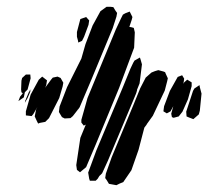

<svg xmlns="http://www.w3.org/2000/svg" viewBox="-20 -591 634 564"><path d="M311 -508 248 -356 214 -276 209 -269H208V-268L194 -250L187 -244L170 -243L162 -247L153 -262L155 -278L177 -335L219 -419L231 -461L252 -516L275 -558L293 -571H305L313 -570L319 -560L324 -553L322 -542ZM374 -451 330 -333 261 -166 233 -100 215 -85 206 -92 204 -106 216 -186 232 -225 226 -222 219 -231V-239L237 -303L320 -504L335 -536L341 -548L348 -552L361 -557L365 -549L369 -541L367 -533L360 -512L366 -511L373 -509L376 -496ZM216 -535 233 -541 242 -531 240 -518 227 -483 221 -471 210 -466 209 -472 206 -483V-497ZM365 -281 297 -119 280 -82 272 -74 273 -76 267 -66 261 -60H250H244L242 -66L239 -84L263 -149L341 -335L363 -389L371 -406L375 -413L391 -422L393 -416L397 -402L390 -346L382 -326L383 -327L380 -317ZM464 -325 429 -251 411 -226 410 -223V-224L404 -216L387 -151L366 -91L342 -56L332 -52L322 -47L311 -49L300 -51L294 -61L289 -68L291 -81L308 -129L372 -283L392 -332L408 -363L425 -378L435 -382L445 -385L460 -381L465 -379L467 -374L473 -361L471 -352ZM39 -307 47 -317 43 -320 42 -328 43 -354 45 -362 56 -372H69L70 -361L61 -328L53 -320L50 -305L34 -294ZM532 -299 516 -263 505 -249 490 -245 485 -247 483 -257 489 -279 481 -264 470 -258 460 -264 462 -279 479 -324 502 -365 515 -370 521 -360 519 -346V-345L521 -349L530 -357L543 -349V-338ZM154 -303 124 -244 113 -233 97 -230 92 -228 88 -236 82 -249 83 -254 86 -269 90 -277 78 -256 73 -250 56 -252V-264L70 -313L94 -357L104 -366L118 -355L116 -342L113 -333L116 -338L130 -357L135 -363L149 -366L158 -362L166 -348L164 -337ZM572 -316 567 -266 564 -255 548 -241 535 -246 528 -249 527 -263 547 -324 551 -331 566 -341 567 -335ZM54 -294V-295L56 -299L57 -302L65 -321L69 -328L67 -321L66 -319L72 -330L67 -317L61 -303L53 -289L54 -294Z"/></svg>

Font: Rubik Marker Hatch
Style: Regular
Weight: 400
Designer: Hubert and Fischer, NaN
Foundry: Hubert & Fischer, NaN
Version: Version 2.200